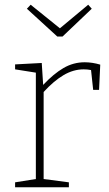

<svg xmlns="http://www.w3.org/2000/svg" viewBox="-20 -794 460 814"><path d="M405 -520 400 -413H375L366 -497Q351 -500 335 -500Q291 -500 249.5 -475.5Q208 -451 165 -404V-35L272 -21V0H44V-21L132 -35V-486L44 -500V-521L157 -527L163 -434Q207 -481 249 -505.5Q291 -530 339 -530Q371 -530 405 -520ZM234 -674 354 -774 369 -757 245 -639H223L94 -757L110 -774Z"/></svg>

Font: Bitter Pro ExtraLight
Style: Regular
Weight: 275
Designer: Sol Matas, and Bitter project Authors
Foundry: Sol Matas
Version: Version 1.010